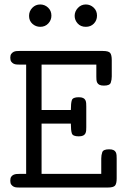

<svg xmlns="http://www.w3.org/2000/svg" viewBox="-20 -839 565 859"><path d="M110 -768Q110 -789 124.5 -804Q139 -819 160 -819Q180 -819 195 -805Q210 -791 210 -769Q210 -749 196 -734Q182 -719 160 -719Q140 -719 125 -732.5Q110 -746 110 -768ZM314 -768Q314 -788 328.5 -803.5Q343 -819 364 -819Q384 -819 399 -805Q414 -791 414 -769Q414 -748 400 -733.5Q386 -719 364 -719Q341 -719 327.5 -734Q314 -749 314 -768ZM26 -30Q26 -42 30 -48Q34 -54 40.5 -57Q47 -60 54 -60.5Q61 -61 67 -61H97V-550H67Q61 -550 54 -550.5Q47 -551 41 -554Q35 -557 30.5 -563Q26 -569 26 -581Q26 -592 30.5 -598Q35 -604 41 -607Q47 -610 54 -610.5Q61 -611 67 -611H440Q466 -611 473 -602Q480 -593 480 -570V-497Q480 -482 475.5 -469Q471 -456 445 -456Q432 -456 425 -459.5Q418 -463 415 -469Q412 -475 411.5 -482.5Q411 -490 411 -497V-550H166V-347H297Q297 -378 301.5 -391Q306 -404 332 -404Q345 -404 352 -400.5Q359 -397 362 -391Q365 -385 365.5 -377.5Q366 -370 366 -363V-270Q366 -263 365.5 -255.5Q365 -248 362 -242Q359 -236 352 -232.5Q345 -229 332 -229Q306 -229 301.5 -242Q297 -255 297 -286H166V-61H433V-130Q433 -145 437.5 -158Q442 -171 468 -171Q481 -171 488 -167.5Q495 -164 498 -158Q501 -152 501.5 -144.5Q502 -137 502 -130V-41Q502 -17 494.5 -8.5Q487 0 462 0H67Q61 0 54 -0.5Q47 -1 41 -4Q35 -7 30.5 -13Q26 -19 26 -30Z"/></svg>

Font: CMU Typewriter Custom
Style: Regular
Weight: 500
Monospace: yes
Version: Version 0.7.0